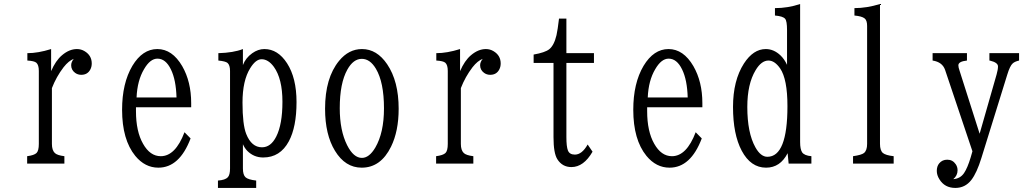

<svg xmlns="http://www.w3.org/2000/svg" viewBox="-20 -800 5040 939"><path d="M112.8 0V-36.1Q147 -40.5 158.7 -51.8Q169.9 -63 169.9 -96.2V-453.1Q169.9 -482.4 157.7 -493.2Q147.5 -502 113.8 -503.9V-540Q166 -540 230 -560.1V-452.1Q252 -503.4 283.2 -529.8Q318.8 -560.1 356.4 -560.1Q376.5 -560.1 393.6 -549.8Q428.7 -528.8 428.7 -489.7Q428.7 -473.6 421.9 -460.4Q408.2 -434.1 377.4 -434.1Q360.4 -434.1 347.2 -443.8Q328.1 -458 328.1 -481Q328.1 -496.6 340.8 -512.2Q315.9 -502.9 291 -471.2Q255.4 -424.8 233.9 -369.1V-96.2Q233.9 -65.4 248 -51.8Q259.3 -40.5 294.9 -36.1V0Z M645 -275.4V-256.3Q645 -157.2 679.7 -96.7Q713.9 -36.1 766.1 -36.1Q837.9 -36.1 882.3 -153.3L912.1 -123Q857.9 20 754.4 20Q689 20 641.6 -37.6Q577.1 -116.7 577.1 -263.2Q577.1 -393.1 627.4 -478Q676.8 -560.1 749.5 -560.1Q822.3 -560.1 871.1 -476.6Q915 -400.4 915 -295.4V-275.4ZM843.3 -323.2Q840.8 -409.7 815.9 -460.4Q790.5 -513.2 750 -513.2Q714.4 -513.2 684.6 -461.9Q651.4 -406.2 647.9 -323.2Z M1045.9 119.1V83Q1081.5 80.6 1094.2 66.9Q1105 55.2 1105 23.9V-453.1Q1105 -481.4 1092.8 -492.2Q1083 -500.5 1047.9 -503.9V-540Q1121.6 -542 1168 -560.1V-481.9Q1181.2 -516.6 1213.4 -539.6Q1242.2 -560.1 1272.9 -560.1Q1338.9 -560.1 1383.8 -490.7Q1430.2 -418.9 1430.2 -300.8Q1430.2 -179.2 1392.6 -108.9Q1350.1 -29.8 1267.1 -29.8Q1221.7 -29.8 1189.5 -62Q1176.3 -75.7 1168 -94.7V23.9Q1168 55.2 1180.7 66.9Q1193.4 78.6 1232.9 83V119.1ZM1259.3 -510.3Q1230.5 -510.3 1203.6 -466.3Q1166 -406.2 1166 -298.3Q1166 -190.9 1184.1 -145Q1210 -79.6 1261.2 -79.6Q1304.7 -79.6 1331.1 -132.3Q1361.3 -191.9 1361.3 -302.2Q1361.3 -415 1319.3 -473.1Q1292 -510.3 1259.3 -510.3Z M1750.5 -560.1Q1823.2 -560.1 1873.5 -485.8Q1929.7 -402.8 1929.7 -268.1Q1929.7 -158.7 1892.6 -83Q1842.3 20 1749 20Q1668.5 20 1618.2 -62.5Q1569.8 -141.6 1569.8 -268.1Q1569.8 -418.9 1638.2 -502.4Q1685.5 -560.1 1750.5 -560.1ZM1749.5 -512.2Q1708 -512.2 1678.7 -459.5Q1641.6 -393.1 1641.6 -271Q1641.6 -161.6 1677.7 -89.8Q1709 -27.8 1750 -27.8Q1785.6 -27.8 1815.4 -78.1Q1857.9 -150.9 1857.9 -270Q1857.9 -397.5 1818.4 -463.9Q1789.6 -512.2 1749.5 -512.2Z M2112.8 0V-36.1Q2147 -40.5 2158.7 -51.8Q2169.9 -63 2169.9 -96.2V-453.1Q2169.9 -482.4 2157.7 -493.2Q2147.5 -502 2113.8 -503.9V-540Q2166 -540 2230 -560.1V-452.1Q2252 -503.4 2283.2 -529.8Q2318.8 -560.1 2356.4 -560.1Q2376.5 -560.1 2393.6 -549.8Q2428.7 -528.8 2428.7 -489.7Q2428.7 -473.6 2421.9 -460.4Q2408.2 -434.1 2377.4 -434.1Q2360.4 -434.1 2347.2 -443.8Q2328.1 -458 2328.1 -481Q2328.1 -496.6 2340.8 -512.2Q2315.9 -502.9 2291 -471.2Q2255.4 -424.8 2233.9 -369.1V-96.2Q2233.9 -65.4 2248 -51.8Q2259.3 -40.5 2294.9 -36.1V0Z M2589.8 -492.2V-533.2Q2645.5 -543 2666 -559.1Q2689.9 -578.1 2701.7 -628.4Q2707.5 -654.3 2713.9 -709H2750V-540H2884.8V-492.2H2750V-129.9Q2750 -83.5 2757.3 -64.5Q2765.1 -43.9 2791.5 -43.9Q2826.2 -43.9 2854 -93.3L2877.9 -58.1Q2834.5 17.1 2774.4 17.1Q2730 17.1 2705.6 -21.5Q2687 -51.3 2687 -128.9V-492.2Z M3145 -275.4V-256.3Q3145 -157.2 3179.7 -96.7Q3213.9 -36.1 3266.1 -36.1Q3337.9 -36.1 3382.3 -153.3L3412.1 -123Q3357.9 20 3254.4 20Q3189 20 3141.6 -37.6Q3077.1 -116.7 3077.1 -263.2Q3077.1 -393.1 3127.4 -478Q3176.8 -560.1 3249.5 -560.1Q3322.3 -560.1 3371.1 -476.6Q3415 -400.4 3415 -295.4V-275.4ZM3343.3 -323.2Q3340.8 -409.7 3315.9 -460.4Q3290.5 -513.2 3250 -513.2Q3214.4 -513.2 3184.6 -461.9Q3151.4 -406.2 3147.9 -323.2Z M3836.9 0 3832 -50.8Q3795.9 20 3726.6 20Q3651.4 20 3607.4 -63Q3564.9 -143.1 3564.9 -276.9Q3564.9 -406.2 3618.2 -489.3Q3664.1 -560.1 3725.1 -560.1Q3764.2 -560.1 3796.9 -529.3Q3816.4 -510.7 3829.1 -482.9V-652.8Q3829.1 -697.3 3819.8 -708Q3809.6 -720.7 3770 -724.1V-760.3Q3833 -760.3 3893.1 -780.3V-105Q3893.1 -70.3 3902.8 -55.2Q3913.6 -39.1 3948.2 -36.1V0ZM3738.3 -503.9Q3703.6 -503.9 3675.3 -456.5Q3634.8 -389.6 3634.8 -276.9Q3634.8 -150.4 3674.3 -79.6Q3700.2 -33.2 3732.9 -33.2Q3831.1 -33.2 3831.1 -280.8Q3831.1 -413.1 3795.4 -465.3Q3768.6 -503.9 3738.3 -503.9Z M4151.9 0V-36.1Q4193.4 -42 4205.6 -51.8Q4220.7 -64.5 4220.7 -96.2V-673.3Q4220.7 -700.7 4208.5 -710Q4195.3 -720.7 4158.7 -724.1V-760.3Q4218.3 -760.3 4283.7 -780.3V-96.2Q4283.7 -64 4297.9 -51.8Q4311.5 -40.5 4350.6 -36.1V0Z M4541 -540H4709V-503.9Q4667 -499.5 4667 -480.5Q4667 -470.7 4672.9 -454.1L4771 -146L4854 -436Q4860.8 -460 4860.8 -475.1Q4860.8 -494.1 4822.3 -503.4L4818.8 -503.9V-540H4963.9V-503.9Q4942.9 -499 4933.1 -490.2Q4919.4 -478.5 4906.2 -435.1L4779.8 -27.8Q4757.3 45.4 4730.5 80.1Q4700.2 119.1 4652.3 119.1Q4600.1 119.1 4574.2 76.7Q4561.5 56.6 4561.5 35.6Q4561.5 13.2 4573.2 -1Q4587.9 -19 4612.8 -19Q4639.2 -19 4654.3 3.4Q4663.1 16.6 4663.1 32.7Q4663.1 58.6 4642.1 76.2Q4676.3 73.7 4694.8 46.4Q4711.4 22 4727.1 -29.8L4735.8 -60.1L4602.1 -458Q4588.9 -496.6 4541 -503.9Z"/></svg>

Font: BIZ UDMincho
Style: Regular
Weight: 400
Monospace: yes
Designer: TypeBank Co., Ltd.
Foundry: Morisawa Inc.
Version: Version 1.06